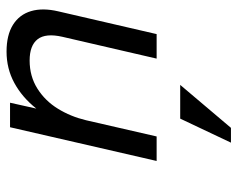

<svg xmlns="http://www.w3.org/2000/svg" viewBox="-90 -410 728 589"><g transform="rotate(-90 274.5 -116.0)"><path d="M178.2 -449.7H253.4L235.4 -369.1Q270 -412.6 314 -436.5Q357.9 -460.4 410.2 -460.4Q460.9 -460.4 492.4 -440.7Q523.9 -420.9 534.4 -385.3Q544.9 -349.6 533.7 -301.8L463.9 0H388.7L455.6 -289.1Q467.3 -340.3 448.2 -365Q429.2 -389.6 382.8 -389.6Q334.5 -389.6 296.6 -365.7Q258.8 -341.8 234.9 -302.7Q210.9 -263.7 199.7 -216.8L149.9 0H74.7ZM204.6 72.3H308.1L176.3 228H130.9Z"/></g></svg>

Font: Glacial Indifference
Style: Italic
Weight: 400
Designer: Alfredo Marco Pradil
Foundry: Alfredo Marco Pradil
Version: Version 1.312